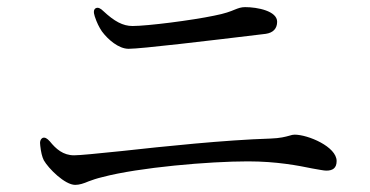

<svg xmlns="http://www.w3.org/2000/svg" viewBox="-20 -626 1040 539"><path d="M191 -107C203 -107 215 -111 229 -117C240 -121 251 -125 268 -129C370 -156 567 -173 676 -173C757 -173 818 -161 857 -153C875 -150 889 -147 896 -147C914 -147 925 -154 925 -174C925 -214 845 -248 807 -248C803 -248 798 -247 792 -245C781 -242 767 -238 739 -237C611 -233 440 -215 322 -202C254 -195 204 -190 188 -190C157 -190 137 -208 120 -229C112 -238 106 -241 100 -239C94 -236 91 -229 93 -217C95 -199 98 -186 103 -176C116 -153 162 -107 191 -107ZM246 -580C252 -562 258 -550 266 -538C283 -515 313 -489 341 -489C376 -489 560 -511 726 -531C747 -534 758 -546 758 -565C758 -595 703 -606 668 -606C657 -606 649 -603 639 -599C627 -594 612 -588 581 -582C519 -569 394 -553 352 -553C325 -553 301 -566 270 -595C262 -603 255 -606 249 -603C243 -600 242 -592 246 -580Z"/></svg>

Font: 寒蝉锦书宋
Style: Regular
Weight: 400
Designer: 寒蝉锦书宋{Warren} 思源宋体{Ryoko NISHIZUKA 西塚涼子 (kana & ideographs); Frank Grießhammer (Latin, Greek & Cyrillic); Wenlong ZHANG 
Foundry: Adobe & ChillType
Version: Version 2.000;Glyphs 3.1.1 (3135)